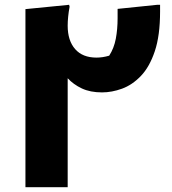

<svg xmlns="http://www.w3.org/2000/svg" viewBox="-20 -780 716 800"><path d="M86 -742 268 -760 270 -752Q266 -731 264 -710.5Q262 -690 262 -673Q262 -611 293 -575.5Q324 -540 382 -540Q395 -540 408 -542Q421 -544 435 -548Q455 -579 462.5 -618.5Q470 -658 470 -704V-743L635 -760H647V-732Q647 -632 625 -566.5Q603 -501 567 -463.5Q531 -426 488.5 -410.5Q446 -395 405 -395Q356 -395 321 -411.5Q286 -428 262 -454V0H86Z"/></svg>

Font: Kufam
Style: Bold
Weight: 700
Designer: Wael Morcos, Artur Schmal
Foundry: Original Type
Version: Version 1.300; ttfautohint (v1.8.3)